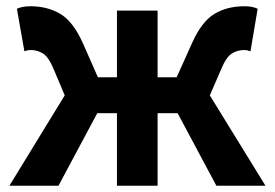

<svg xmlns="http://www.w3.org/2000/svg" viewBox="-20 -594 879 614"><path d="M10 0 187 -289 152 -372Q136 -411 118 -422.5Q100 -434 79 -434Q73 -434 68 -433Q63 -432 58 -430L34 -566Q52 -574 77 -574Q132 -574 173 -549.5Q214 -525 245 -456L293 -347H354V-560H484V-347H545L594 -456Q625 -525 665.5 -549.5Q706 -574 762 -574Q787 -574 804 -566L781 -430Q776 -432 771 -433Q766 -434 760 -434Q739 -434 721 -422.5Q703 -411 687 -372L651 -289L829 0H672L548 -232H484V0H354V-232H291L167 0Z"/></svg>

Font: Noto Sans SC
Style: Bold
Weight: 700
Designer: Ryoko NISHIZUKA  (kana, bopomofo & ideographs); Paul D. Hunt (Latin, Greek & Cyrillic); Sandoll Communications , Soo-you
Foundry: Adobe
Version: Version 2.004-H2;hotconv 1.0.118;makeotfexe 2.5.65603